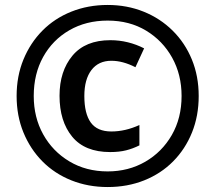

<svg xmlns="http://www.w3.org/2000/svg" viewBox="-20 -744 869 774"><path d="M414 10Q335 10 267.5 -17Q200 -44 151 -93.5Q102 -143 74.5 -210Q47 -277 47 -357Q47 -437 74.5 -504Q102 -571 151 -620.5Q200 -670 267.5 -697Q335 -724 414 -724Q492 -724 559 -697Q626 -670 676 -620.5Q726 -571 753.5 -504Q781 -437 781 -357Q781 -277 754 -210Q727 -143 678 -93.5Q629 -44 561.5 -17Q494 10 414 10ZM414 -53Q498 -53 565.5 -92Q633 -131 672.5 -199.5Q712 -268 712 -357Q712 -443 674 -511.5Q636 -580 569 -620.5Q502 -661 414 -661Q327 -661 259.5 -622Q192 -583 154 -514.5Q116 -446 116 -357Q116 -271 154 -202.5Q192 -134 259.5 -93.5Q327 -53 414 -53ZM424 -131Q322 -131 271 -193Q220 -255 220 -358Q220 -457 272 -519.5Q324 -582 425 -582Q461 -582 495.5 -573.5Q530 -565 561 -549L526 -473Q475 -499 429 -499Q377 -499 348.5 -461.5Q320 -424 320 -357Q320 -286 346 -250Q372 -214 429 -214Q485 -214 542 -240V-158Q516 -145 488.5 -138Q461 -131 424 -131Z"/></svg>

Font: Noto Sans Thai Looped SemiBold
Style: Regular
Weight: 600
Designer: Sasikarn Vongin, Ben Mitchell
Foundry: The Fontpad Ltd
Version: Version 1.001; ttfautohint (v1.8.4.7-5d5b)